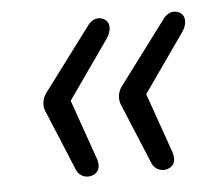

<svg xmlns="http://www.w3.org/2000/svg" viewBox="-36 -480 489 428"><g transform="rotate(-5 208.5 -266.0)"><path d="M155 -93C169 -98 174 -111 168 -129L121 -263L213 -394C226 -413 224 -431 210 -438C198 -444 185 -440 176 -429L69 -286C58 -272 58 -255 63 -244L119 -109C125 -94 141 -88 155 -93ZM324 -93C338 -98 343 -111 337 -129L290 -263L382 -394C395 -413 393 -431 379 -438C367 -444 354 -440 345 -429L238 -286C227 -272 227 -255 232 -244L288 -109C294 -94 310 -88 324 -93Z"/></g></svg>

Font: SN Pro Light
Style: Italic
Weight: 300
Italic angle: -8.99998°
Designer: Tobias Whetton
Foundry: Supernotes
Version: Version 1.001;Glyphs 3.2 (3249)